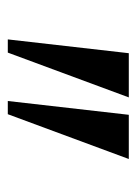

<svg xmlns="http://www.w3.org/2000/svg" viewBox="49 -912 342 480"><g transform="rotate(90 220.0 -672.0)"><path d="M223.5 -823 111.5 -520.5H78.5L113 -823ZM377.5 -823 265.5 -520.5H232.5L267 -823Z"/></g></svg>

Font: Merriweather 120pt SemiBold
Style: Regular
Weight: 600
Version: Version 2.100